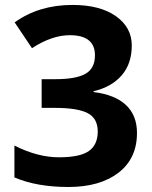

<svg xmlns="http://www.w3.org/2000/svg" viewBox="-20 -744 611 774"><path d="M261.2 -602.1Q189.5 -602.1 108.9 -549.8L39.1 -653.8Q136.7 -724.1 272 -724.1Q382.8 -724.1 447 -679Q511.2 -633.8 511.2 -560.5Q511.2 -487.3 470.7 -440.4Q430.2 -393.6 356.9 -376V-373Q443.4 -362.3 487.8 -320.6Q532.2 -278.8 532.2 -208Q532.2 -105 457.5 -47.6Q382.8 9.8 255.4 9.8Q127.9 9.8 38.1 -28.8V-157.2Q131.8 -109.9 217.3 -109.9Q302.7 -109.9 338.4 -135.3Q374 -160.6 374 -213.9Q374 -267.1 333 -288.1Q292 -309.1 202.1 -309.1H147.9V-424.8H203.1Q286.1 -424.8 324.5 -446.5Q362.8 -468.3 362.8 -521Q362.8 -602.1 261.2 -602.1Z"/></svg>

Font: OpenSans-Bold
Style: Bold
Weight: 700
Foundry: Ascender Corporation
Version: Version 1.10